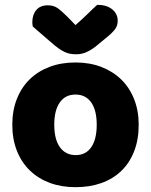

<svg xmlns="http://www.w3.org/2000/svg" viewBox="-20 -760 626 796"><path d="M555 -243Q555 -181 536 -132.5Q517 -84 482.5 -51Q448 -18 400 -1Q352 16 293 16Q234 16 186 -2Q138 -20 103.5 -53.5Q69 -87 50 -135Q31 -183 31 -243Q31 -302 50 -350Q69 -398 103.5 -431.5Q138 -465 186 -483Q234 -501 293 -501Q352 -501 400 -482.5Q448 -464 482.5 -430.5Q517 -397 536 -349Q555 -301 555 -243ZM205 -243Q205 -182 228.5 -149.5Q252 -117 294 -117Q336 -117 358.5 -150Q381 -183 381 -243Q381 -303 358 -335.5Q335 -368 293 -368Q251 -368 228 -335.5Q205 -303 205 -243ZM293 -656Q326 -685 345 -704Q364 -723 383 -740Q422 -740 445 -721.5Q468 -703 468 -674Q468 -654 457 -639Q446 -624 420 -603L375 -566Q357 -552 337.5 -543.5Q318 -535 296 -535Q282 -535 271 -537Q260 -539 248 -544.5Q236 -550 222 -560Q208 -570 190 -586L116 -650Q115 -655 114.5 -659Q114 -663 114 -668Q114 -699 130.5 -718.5Q147 -738 178 -738Q201 -738 217 -727.5Q233 -717 259 -691Z"/></svg>

Font: Baloo Bhaijaan
Style: Regular
Weight: 400
Designer: Devika Bhansali and Ek Type
Foundry: Ek Type
Version: Version 1.443;PS 1.000;hotconv 16.6.51;makeotf.lib2.5.65220;